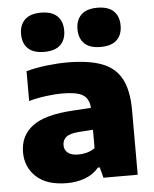

<svg xmlns="http://www.w3.org/2000/svg" viewBox="-56 -849 727 907"><g transform="rotate(-5 307.5 -395.5)"><path d="M226 10.5Q130.5 10.5 80.5 -35.5Q30.5 -81.5 30.5 -152.5Q30.5 -231 90 -276Q149.5 -321 282.5 -328.5L368.5 -334Q365.5 -378 336.5 -395.8Q307.5 -413.5 239.5 -413.5Q206 -413.5 162.8 -408Q119.5 -402.5 80.5 -391.5V-533Q126 -545.5 178.5 -551.5Q231 -557.5 275.5 -557.5Q375.5 -557.5 438.5 -534Q501.5 -510.5 531.2 -455.5Q561 -400.5 561 -306V0H398.5L385.5 -50H377Q350 -18.5 310.8 -4Q271.5 10.5 226 10.5ZM224 -169.5Q224 -146.5 240.8 -133Q257.5 -119.5 290.5 -119.5Q310 -119.5 330.5 -124.8Q351 -130 369 -143V-230L302 -225.5Q259.5 -222.5 241.8 -208.2Q224 -194 224 -169.5ZM439.5 -616.5Q388.5 -616.5 363 -641Q337.5 -665.5 337.5 -709.5Q337.5 -753 363 -777.8Q388.5 -802.5 439.5 -802.5Q491 -802.5 516.5 -777.8Q542 -753 542 -709.5Q542 -665.5 516.5 -641Q491 -616.5 439.5 -616.5ZM172.5 -616.5Q121 -616.5 95.5 -641Q70 -665.5 70 -709.5Q70 -753 95.5 -777.8Q121 -802.5 172.5 -802.5Q223.5 -802.5 249 -777.8Q274.5 -753 274.5 -709.5Q274.5 -665.5 249 -641Q223.5 -616.5 172.5 -616.5Z"/></g></svg>

Font: Encode Sans SmExp XBd
Style: Regular
Weight: 800
Width: 6
Designer: Multiple Designers
Foundry: Impallari Type
Version: Version 3.002; ttfautohint (v1.8.3) -l 8 -r 50 -G 200 -x 14 